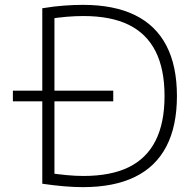

<svg xmlns="http://www.w3.org/2000/svg" viewBox="-20 -760 799 790"><path d="M33 -343V-387H446V-343ZM321 10Q285 10 243.5 6.5Q202 3 154 -4V-726Q202 -734 243.5 -737Q285 -740 321 -740Q449 -740 535 -698Q621 -656 664.5 -572.5Q708 -489 708 -365Q708 -241 664.5 -157.5Q621 -74 535 -32Q449 10 321 10ZM323 -36Q436 -36 509.5 -72Q583 -108 620 -181Q657 -254 657 -365Q657 -476 620 -549Q583 -622 509.5 -658Q436 -694 323 -694Q290 -694 254 -691Q218 -688 175 -681L204 -707V-23L175 -49Q218 -43 254 -39.5Q290 -36 323 -36Z"/></svg>

Font: M PLUS 2 Light
Style: Regular
Weight: 300
Designer: Coji Morishita
Foundry: UNDERFOREST DESIGN
Version: Version 1.001